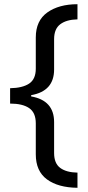

<svg xmlns="http://www.w3.org/2000/svg" viewBox="-20 -734 420 912"><path d="M348 158Q256 157 203 118Q150 79 150 -1V-148Q150 -199 118.5 -220.5Q87 -242 28 -242V-315Q87 -316 118.5 -337Q150 -358 150 -408V-556Q150 -636 205 -675Q260 -714 348 -714V-642Q296 -641 266.5 -619Q237 -597 237 -548V-404Q237 -301 128 -282V-276Q237 -257 237 -154V-7Q237 42 266 63.5Q295 85 348 86Z"/></svg>

Font: Noto Sans Tifinagh Azawagh
Style: Regular
Weight: 400
Designer: JamraPatel
Foundry: JamraPatel LLC
Version: Version 2.006; ttfautohint (v1.8.4.7-5d5b)